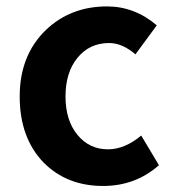

<svg xmlns="http://www.w3.org/2000/svg" viewBox="-20 -581 555 614"><path d="M309.6 13.7Q193.4 13.7 119.1 -61.5Q43 -140.6 43 -272.5Q43 -404.3 127 -485.4Q206.1 -560.5 322.3 -560.5Q410.2 -560.5 481.4 -500L413.1 -407.2Q371.1 -443.4 329.1 -443.4Q266.6 -443.4 228 -396.5Q189.5 -349.6 189.5 -272.5Q189.5 -196.3 227.5 -149.9Q265.6 -103.5 325.2 -103.5Q378.9 -103.5 431.6 -147.5L488.3 -52.7Q413.1 13.7 309.6 13.7Z"/></svg>

Font: Bpmf GenYo Gothic B
Style: B
Weight: 700
Foundry: But Ko
Version: Version 1.320